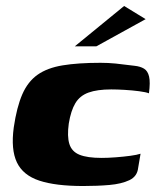

<svg xmlns="http://www.w3.org/2000/svg" viewBox="-20 -615 527 642"><path d="M258 7Q166 7 111.5 -11Q57 -29 36.5 -72Q16 -115 26 -189Q36 -257 54.5 -299.5Q73 -342 105.5 -365Q138 -388 189.5 -396.5Q241 -405 316 -405Q342 -405 367 -402.5Q392 -400 430 -395Q449 -393 461.5 -385.5Q474 -378 478.5 -359Q483 -340 478 -303Q468 -307 445 -310Q422 -313 397 -314.5Q372 -316 352 -316Q305 -316 276 -305.5Q247 -295 232 -270Q217 -245 210 -202Q204 -159 212 -133.5Q220 -108 246 -97.5Q272 -87 320 -87Q341 -87 367 -89Q393 -91 415.5 -94Q438 -97 450 -101L442 -54Q439 -25 412.5 -12.5Q386 0 346 3.5Q306 7 258 7ZM230 -460 395 -595 467 -551 302 -460Z"/></svg>

Font: Genos Thin ExtraBold
Style: Italic
Weight: 800
Italic angle: -8°
Version: Version 1.010